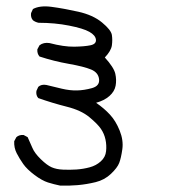

<svg xmlns="http://www.w3.org/2000/svg" viewBox="-20 -453 540 600"><path d="M168 127Q148.4 123 129.9 117.2Q111.3 111.3 87.9 93.8Q64.5 76.2 52.7 59.6Q41 43 32.2 25.9Q23.4 8.8 24.4 -11.7L31.2 -24.4Q40 -32.2 53.7 -31.2L66.4 -24.4Q74.2 -7.8 81.1 8.8Q87.9 25.4 107.4 44.4Q127 63.5 141.6 69.8Q156.2 76.2 176.8 77.1Q197.3 78.1 218.8 76.7Q240.2 75.2 260.3 69.8Q280.3 64.5 294.9 51.3Q309.6 38.1 311.5 19.5Q313.5 1 309.6 -17.1Q305.7 -35.2 295.4 -50.3Q285.2 -65.4 259.3 -86.9Q233.4 -108.4 188.5 -119.6Q143.6 -130.9 99.6 -146.5Q91.8 -155.3 93.8 -168.9L99.6 -181.6Q109.4 -190.4 125 -187.5Q148.4 -181.6 173.3 -175.8Q198.2 -169.9 220.7 -170.4Q243.2 -170.9 267.6 -177.7Q292 -184.6 289.6 -205.6Q287.1 -226.6 264.6 -235.8Q242.2 -245.1 195.3 -253.4Q148.4 -261.7 103.5 -276.4Q95.7 -285.2 96.7 -298.8L103.5 -311.5Q116.2 -321.3 134.8 -318.4Q179.7 -306.6 211.9 -307.1Q244.1 -307.6 262.7 -311.5Q281.2 -315.4 279.8 -329.1Q278.3 -342.8 259.3 -353.5Q240.2 -364.3 195.8 -373Q151.4 -381.8 100.6 -381.8Q90.8 -383.8 83 -389.6Q75.2 -398.4 77.1 -412.1L83 -424.8Q104.5 -436.5 141.1 -431.6Q177.7 -426.8 224.1 -416.5Q270.5 -406.2 298.8 -382.8Q327.1 -359.4 329.6 -343.8Q332 -328.1 329.6 -311Q327.1 -293.9 307.6 -273.4Q335.9 -242.2 340.3 -222.7Q344.7 -203.1 341.3 -185.1Q337.9 -167 321.8 -152.8Q305.7 -138.7 280.3 -131.8Q305.7 -114.3 323.7 -94.7Q341.8 -75.2 354 -44.9Q366.2 -14.6 362.3 13.2Q358.4 41 352.5 56.2Q346.7 71.3 326.7 90.3Q306.6 109.4 278.8 116.2Q251 123 223.1 125.5Q195.3 127.9 168 127Z"/></svg>

Font: JasonHandwriting2
Style: Regular
Weight: 400
Version: Version 1.05.10